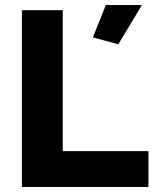

<svg xmlns="http://www.w3.org/2000/svg" viewBox="-20 -751 625 771"><path d="M68 0V-710H232V-144H576V0ZM455 -573 353 -601 405 -731H550Z"/></svg>

Font: Raleway Thin ExtraBold
Style: Regular
Weight: 800
Version: Version 4.026